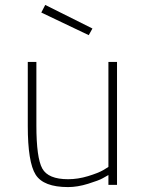

<svg xmlns="http://www.w3.org/2000/svg" viewBox="-20 -752 597 781"><path d="M164 -732 356 -636 341 -609 148 -701ZM421 -500H456V0H421V-40Q412 -35 397 -26.5Q382 -18 338.5 -4.5Q295 9 257 9Q157 9 125 -41.5Q93 -92 93 -240V-500H128V-242Q128 -110 152 -66.5Q176 -23 257 -23Q297 -23 338 -35.5Q379 -48 400 -60L421 -73Z"/></svg>

Font: TitilliumText22L Th
Style: Thin
Weight: 100
Designer: Campivisivi
Foundry: Campivisivi
Version: 1.000